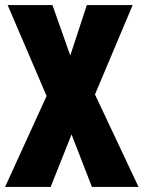

<svg xmlns="http://www.w3.org/2000/svg" viewBox="-22 -734 564 754"><path d="M522 0H339L259 -206L177 0H-2L161 -357L8 -714H184L254 -516L319 -714H499L351 -363Z"/></svg>

Font: Noto Sans Gujarati UI ExtraCondensed Black
Style: Regular
Weight: 900
Width: 2
Designer: Jelle Bosma - Monotype Design Team, Universal Thirst
Foundry: Monotype Imaging Inc.
Version: Version 2.106; ttfautohint (v1.8.4.7-5d5b)